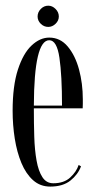

<svg xmlns="http://www.w3.org/2000/svg" viewBox="-20 -662 344 692"><path d="M161 10.5Q125 10.5 99.2 -12.5Q73.5 -35.5 57.2 -74.5Q41 -113.5 33.2 -162.5Q25.5 -211.5 25.5 -263Q25.5 -352.5 44.5 -411Q63.5 -469.5 93.8 -498Q124 -526.5 157.5 -526.5Q197 -526.5 224 -494.5Q251 -462.5 264.8 -411.8Q278.5 -361 278.5 -304Q278.5 -296 278.5 -288Q278.5 -280 278 -271.5H102V-270.5Q102 -217.5 103.5 -169.2Q105 -121 111.8 -83.2Q118.5 -45.5 132.8 -23.5Q147 -1.5 172 -1.5Q210.5 -1.5 233 -22.2Q255.5 -43 263.5 -67.5L272 -62.5Q261 -33 233.8 -11.2Q206.5 10.5 161 10.5ZM157.5 -517Q103 -517 102 -281.5H203.5Q203.5 -390.5 194.2 -453.8Q185 -517 157.5 -517ZM154 -565Q138.5 -565 127 -576.2Q115.5 -587.5 115.5 -602.5Q115.5 -618 127 -629.8Q138.5 -641.5 154 -641.5Q168.5 -641.5 180.2 -629.8Q192 -618 192 -602.5Q192 -587.5 180.2 -576.2Q168.5 -565 154 -565Z"/></svg>

Font: Imbue 100pt
Style: Regular
Weight: 400
Designer: Tyler Finck
Foundry: Etcetera Type Company
Version: Version 1.102; ttfautohint (v1.8.3)